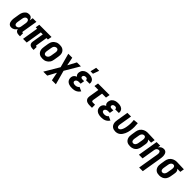

<svg xmlns="http://www.w3.org/2000/svg" viewBox="437 -2595 4649 4649"><g transform="rotate(45 2761.0 -271.0)"><path d="M135 8Q109 8 87 -2Q65 -12 51 -31Q37 -50 31 -73.5Q25 -97 23 -122Q21 -147 23.5 -172.5Q26 -198 31 -223L50 -343Q54 -365 59.5 -387Q65 -409 75.5 -429.5Q86 -450 100.5 -469Q115 -488 134 -501.5Q153 -515 175 -521.5Q197 -528 219 -528Q241 -528 261 -521.5Q281 -515 295.5 -501Q310 -487 319 -468.5Q328 -450 332 -430L347 -520H472L405 -116Q404 -108 409 -102.5Q414 -97 421 -97H438V8H403Q381 8 360 4Q339 0 320.5 -11Q302 -22 291 -39.5Q280 -57 278 -79Q267 -60 251.5 -43Q236 -26 217 -14.5Q198 -3 176.5 2.5Q155 8 135 8ZM204 -97Q219 -97 235 -103Q251 -109 263 -121Q275 -133 281.5 -148.5Q288 -164 290 -179L310 -299Q313 -313 314 -326.5Q315 -340 314 -353Q313 -366 310 -379Q307 -392 299.5 -402Q292 -412 280.5 -417.5Q269 -423 255 -423Q239 -423 223 -414Q207 -405 196.5 -390.5Q186 -376 180.5 -359.5Q175 -343 173 -326L153 -206Q151 -194 150 -182Q149 -170 149.5 -158Q150 -146 153 -135Q156 -124 162.5 -115Q169 -106 180.5 -101.5Q192 -97 204 -97Z M871 8Q853 8 835.5 5.5Q818 3 802 -3.5Q786 -10 773.5 -21Q761 -32 754 -47Q747 -62 745.5 -80Q744 -98 747 -116L796 -415H728L660 0H534L602 -415H553L571 -520H989L971 -415H922L873 -116Q872 -108 876.5 -102.5Q881 -97 889 -97H906L905 8Z M1206 8Q1176 8 1147.5 2Q1119 -4 1095.5 -19Q1072 -34 1056 -56.5Q1040 -79 1032.5 -106.5Q1025 -134 1025.5 -164Q1026 -194 1031 -223L1050 -343Q1055 -368 1063 -393Q1071 -418 1086 -440Q1101 -462 1122 -479.5Q1143 -497 1167 -508.5Q1191 -520 1216.5 -524Q1242 -528 1267 -528Q1297 -528 1325.5 -522Q1354 -516 1377.5 -501Q1401 -486 1417.5 -463.5Q1434 -441 1441.5 -413.5Q1449 -386 1448.5 -356Q1448 -326 1443 -297L1423 -177Q1419 -152 1411 -127Q1403 -102 1387.5 -80Q1372 -58 1351.5 -40.5Q1331 -23 1307 -11.5Q1283 0 1257 4Q1231 8 1206 8ZM1208 -97Q1226 -97 1243 -105Q1260 -113 1272.5 -127Q1285 -141 1291.5 -158.5Q1298 -176 1301 -194L1321 -314Q1323 -326 1324 -338.5Q1325 -351 1324 -363Q1323 -375 1319 -386Q1315 -397 1307.5 -406Q1300 -415 1289 -419Q1278 -423 1266 -423Q1248 -423 1230.5 -415Q1213 -407 1200.5 -393Q1188 -379 1182 -361.5Q1176 -344 1173 -326L1153 -206Q1151 -194 1150 -181.5Q1149 -169 1150 -157Q1151 -145 1154.5 -134Q1158 -123 1165.5 -114Q1173 -105 1184.5 -101Q1196 -97 1208 -97Z M1442 215 1663 -158 1564 -520H1700L1743 -304L1860 -520H1996L1775 -147L1874 215H1738L1695 -1L1578 215Z M2244 -600 2282 -757H2385L2328 -600ZM2219 8Q2191 8 2164 5Q2137 2 2112 -7Q2087 -16 2065.5 -31.5Q2044 -47 2031 -68.5Q2018 -90 2013.5 -117Q2009 -144 2013 -172Q2016 -189 2023.5 -206Q2031 -223 2044 -236.5Q2057 -250 2073 -259.5Q2089 -269 2106 -276Q2094 -284 2084 -296Q2074 -308 2069 -323Q2064 -338 2063.5 -354.5Q2063 -371 2066 -388Q2069 -409 2078 -429.5Q2087 -450 2102.5 -467.5Q2118 -485 2137.5 -497Q2157 -509 2178 -516Q2199 -523 2221 -525.5Q2243 -528 2264 -528Q2288 -528 2311 -525.5Q2334 -523 2356 -515.5Q2378 -508 2396 -495Q2414 -482 2426 -463.5Q2438 -445 2442.5 -422Q2447 -399 2443 -375L2442 -371H2318V-372Q2320 -384 2316.5 -394.5Q2313 -405 2305 -411.5Q2297 -418 2286 -420.5Q2275 -423 2264 -423Q2252 -423 2239.5 -420.5Q2227 -418 2216 -411.5Q2205 -405 2197.5 -393.5Q2190 -382 2188 -370Q2186 -359 2190.5 -348.5Q2195 -338 2204 -332Q2213 -326 2224 -324Q2235 -322 2247 -322H2305L2288 -219H2230Q2215 -219 2200 -216.5Q2185 -214 2171.5 -206.5Q2158 -199 2148 -186Q2138 -173 2136 -158Q2133 -143 2140.5 -129.5Q2148 -116 2161 -109Q2174 -102 2189 -99.5Q2204 -97 2220 -97Q2234 -97 2248.5 -99Q2263 -101 2277.5 -107Q2292 -113 2305 -122.5Q2318 -132 2326 -145L2429 -98Q2413 -71 2389 -49.5Q2365 -28 2337 -15Q2309 -2 2278.5 3Q2248 8 2219 8Z M2812 0Q2790 0 2768 -3Q2746 -6 2725.5 -14Q2705 -22 2689.5 -36Q2674 -50 2664.5 -69Q2655 -88 2654 -110Q2653 -132 2656 -155L2699 -415H2564L2582 -520H2978L2960 -415H2825L2782 -155Q2781 -146 2781 -137Q2781 -128 2784 -120.5Q2787 -113 2795 -109Q2803 -105 2812 -105H2895V0Z M3219 8Q3191 8 3164 5Q3137 2 3112 -7Q3087 -16 3065.5 -31.5Q3044 -47 3031 -68.5Q3018 -90 3013.5 -117Q3009 -144 3013 -172Q3016 -189 3023.5 -206Q3031 -223 3044 -236.5Q3057 -250 3073 -259.5Q3089 -269 3106 -276Q3094 -284 3084 -296Q3074 -308 3069 -323Q3064 -338 3063.5 -354.5Q3063 -371 3066 -388Q3069 -409 3078 -429.5Q3087 -450 3102.5 -467.5Q3118 -485 3137.5 -497Q3157 -509 3178 -516Q3199 -523 3221 -525.5Q3243 -528 3264 -528Q3288 -528 3311 -525.5Q3334 -523 3356 -515.5Q3378 -508 3396 -495Q3414 -482 3426 -463.5Q3438 -445 3442.5 -422Q3447 -399 3443 -375L3442 -371H3318V-372Q3320 -384 3316.5 -394.5Q3313 -405 3305 -411.5Q3297 -418 3286 -420.5Q3275 -423 3264 -423Q3252 -423 3239.5 -420.5Q3227 -418 3216 -411.5Q3205 -405 3197.5 -393.5Q3190 -382 3188 -370Q3186 -359 3190.5 -348.5Q3195 -338 3204 -332Q3213 -326 3224 -324Q3235 -322 3247 -322H3305L3288 -219H3230Q3215 -219 3200 -216.5Q3185 -214 3171.5 -206.5Q3158 -199 3148 -186Q3138 -173 3136 -158Q3133 -143 3140.5 -129.5Q3148 -116 3161 -109Q3174 -102 3189 -99.5Q3204 -97 3220 -97Q3234 -97 3248.5 -99Q3263 -101 3277.5 -107Q3292 -113 3305 -122.5Q3318 -132 3326 -145L3429 -98Q3413 -71 3389 -49.5Q3365 -28 3337 -15Q3309 -2 3278.5 3Q3248 8 3219 8Z M3701 8Q3672 8 3645 1Q3618 -6 3596 -21.5Q3574 -37 3559.5 -60Q3545 -83 3538.5 -110Q3532 -137 3533 -165.5Q3534 -194 3539 -223L3588 -520H3713L3661 -206Q3659 -195 3657.5 -183.5Q3656 -172 3656.5 -160.5Q3657 -149 3659.5 -138Q3662 -127 3667.5 -117.5Q3673 -108 3682.5 -102.5Q3692 -97 3703 -97Q3717 -97 3730.5 -104Q3744 -111 3754 -122Q3764 -133 3771.5 -146Q3779 -159 3785 -172.5Q3791 -186 3795.5 -199.5Q3800 -213 3803.5 -226.5Q3807 -240 3810 -254Q3813 -268 3815 -282Q3825 -339 3825.5 -396.5Q3826 -454 3819 -509L3943 -521Q3950 -459 3950 -395Q3950 -331 3939 -266Q3934 -235 3925 -203.5Q3916 -172 3902.5 -142Q3889 -112 3869.5 -83.5Q3850 -55 3824 -33.5Q3798 -12 3765.5 -2Q3733 8 3701 8Z M4206 8Q4176 8 4147 2Q4118 -4 4095 -19Q4072 -34 4056 -57Q4040 -80 4032.5 -107Q4025 -134 4025.5 -164Q4026 -194 4031 -223L4050 -343Q4055 -368 4063.5 -392.5Q4072 -417 4087 -438.5Q4102 -460 4122.5 -477Q4143 -494 4167 -505Q4191 -516 4216 -522Q4241 -528 4265 -528H4281L4522 -520L4504 -415L4400 -418Q4412 -408 4421 -394Q4430 -380 4434 -364.5Q4438 -349 4438 -331.5Q4438 -314 4435 -297L4415 -177Q4411 -152 4403 -128Q4395 -104 4381.5 -82Q4368 -60 4348 -42Q4328 -24 4304 -12.5Q4280 -1 4255 3.5Q4230 8 4206 8ZM4207 -97Q4224 -97 4240.5 -105.5Q4257 -114 4267.5 -128.5Q4278 -143 4284 -160Q4290 -177 4293 -194L4313 -314Q4316 -331 4316.5 -348.5Q4317 -366 4313 -382Q4309 -398 4297.5 -410Q4286 -422 4268 -423H4259Q4242 -423 4225.5 -414Q4209 -405 4198 -390.5Q4187 -376 4181 -359.5Q4175 -343 4173 -326L4153 -206Q4151 -194 4150 -182Q4149 -170 4150 -158Q4151 -146 4154.5 -134.5Q4158 -123 4165 -114.5Q4172 -106 4183.5 -101.5Q4195 -97 4207 -97Z M4725 215 4813 -314Q4815 -326 4816.5 -338Q4818 -350 4816.5 -361.5Q4815 -373 4812.5 -384Q4810 -395 4804 -404.5Q4798 -414 4787.5 -418.5Q4777 -423 4765 -423Q4750 -423 4734.5 -416.5Q4719 -410 4708 -398Q4697 -386 4691.5 -371Q4686 -356 4683 -341L4627 0H4502L4588 -520H4713L4701 -451Q4712 -468 4726.5 -483Q4741 -498 4758 -508Q4775 -518 4794.5 -523Q4814 -528 4833 -528Q4858 -528 4880.5 -518Q4903 -508 4916 -488.5Q4929 -469 4935 -445.5Q4941 -422 4942.5 -397Q4944 -372 4941.5 -347Q4939 -322 4935 -297L4850 215Z M5206 8Q5176 8 5147 2Q5118 -4 5095 -19Q5072 -34 5056 -57Q5040 -80 5032.5 -107Q5025 -134 5025.5 -164Q5026 -194 5031 -223L5050 -343Q5055 -368 5063.5 -392.5Q5072 -417 5087 -438.5Q5102 -460 5122.5 -477Q5143 -494 5167 -505Q5191 -516 5216 -522Q5241 -528 5265 -528H5281L5522 -520L5504 -415L5400 -418Q5412 -408 5421 -394Q5430 -380 5434 -364.5Q5438 -349 5438 -331.5Q5438 -314 5435 -297L5415 -177Q5411 -152 5403 -128Q5395 -104 5381.5 -82Q5368 -60 5348 -42Q5328 -24 5304 -12.5Q5280 -1 5255 3.5Q5230 8 5206 8ZM5207 -97Q5224 -97 5240.5 -105.5Q5257 -114 5267.5 -128.5Q5278 -143 5284 -160Q5290 -177 5293 -194L5313 -314Q5316 -331 5316.5 -348.5Q5317 -366 5313 -382Q5309 -398 5297.5 -410Q5286 -422 5268 -423H5259Q5242 -423 5225.5 -414Q5209 -405 5198 -390.5Q5187 -376 5181 -359.5Q5175 -343 5173 -326L5153 -206Q5151 -194 5150 -182Q5149 -170 5150 -158Q5151 -146 5154.5 -134.5Q5158 -123 5165 -114.5Q5172 -106 5183.5 -101.5Q5195 -97 5207 -97Z"/></g></svg>

Font: Iosevka SS18 Extrabold
Style: Italic
Weight: 800
Italic angle: -9°
Monospace: yes
Designer: Belleve Invis
Foundry: Belleve Invis
Version: Version 25.1.1; ttfautohint (v1.8.4)